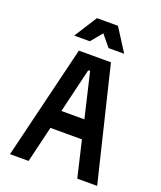

<svg xmlns="http://www.w3.org/2000/svg" viewBox="-183 -1157 1066 1271"><g transform="rotate(20 350.0 -521.5)"><path d="M43 0H174L235 -255H457L517 0H657L463 -800H237ZM174 -883H284L350 -963L416 -883H526L424 -1043H276ZM265 -385 340 -699H353L427 -385Z"/></g></svg>

Font: Martian Mono Std Md
Style: Regular
Weight: 500
Monospace: yes
Designer: Roman Shamin
Foundry: Evil Martians
Version: Version 1.000